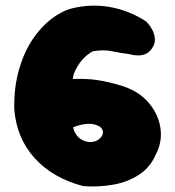

<svg xmlns="http://www.w3.org/2000/svg" viewBox="-20 -674 627 688"><path d="M279 -7Q170 -35 104.5 -107Q39 -179 31 -284Q30 -362 48 -424.5Q66 -487 96.5 -532.5Q127 -578 164.5 -606.5Q202 -635 238 -644Q308 -661 376 -648.5Q444 -636 504 -597Q504 -597 511.5 -588.5Q519 -580 526.5 -565.5Q534 -551 535 -533Q536 -515 522 -497Q512 -484 499 -479.5Q486 -475 473 -475.5Q460 -476 451.5 -478Q443 -480 443 -480Q412 -484 381 -490.5Q350 -497 312 -490Q301 -484 288.5 -473.5Q276 -463 266 -449Q265 -447 259 -438Q253 -429 247.5 -416.5Q242 -404 241 -391Q288 -393 329 -387Q370 -381 418 -366Q478 -347 513 -305.5Q548 -264 555 -214.5Q562 -165 538 -120Q519 -75 479 -48.5Q439 -22 387 -12.5Q335 -3 279 -7ZM301 -165Q319 -165 330 -172Q341 -179 347 -190Q356 -218 319 -228Q302 -232 282.5 -229Q263 -226 242 -218Q245 -203 253.5 -191Q262 -179 274.5 -172.5Q287 -166 301 -165Z"/></svg>

Font: Sour Gummy Black
Style: Regular
Weight: 900
Version: Version 1.000